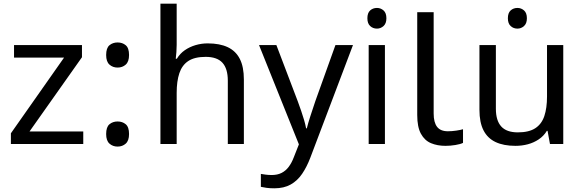

<svg xmlns="http://www.w3.org/2000/svg" viewBox="-20 -780 3156 1040"><path d="M431 0H39V-58L327 -468H56V-536H424V-470L140 -68H431Z M617 -414Q591 -414 573 -430Q555 -446 555 -482Q555 -520 573 -535Q591 -550 617 -550Q643 -550 661 -535Q679 -520 679 -482Q679 -446 661 -430Q643 -414 617 -414ZM617 14Q591 14 573 -2Q555 -18 555 -54Q555 -92 573 -107Q591 -122 617 -122Q643 -122 661 -107Q679 -92 679 -54Q679 -18 661 -2Q643 14 617 14Z M937 -537Q937 -518 935.5 -498Q934 -478 932 -462H938Q955 -490 981 -508Q1007 -526 1039 -535.5Q1071 -545 1105 -545Q1170 -545 1213.5 -524.5Q1257 -504 1279 -461Q1301 -418 1301 -349V0H1214V-343Q1214 -408 1185 -440Q1156 -472 1094 -472Q1034 -472 1000 -449.5Q966 -427 951.5 -383.5Q937 -340 937 -277V0H849V-760H937Z M1383 -536H1477L1593 -231Q1603 -204 1611.5 -179Q1620 -154 1627 -130.5Q1634 -107 1638 -85H1642Q1648 -110 1661 -150.5Q1674 -191 1688 -232L1797 -536H1892L1661 74Q1642 124 1616.5 161.5Q1591 199 1554.5 219.5Q1518 240 1466 240Q1442 240 1424 237.5Q1406 235 1393 232V162Q1404 164 1419.5 166Q1435 168 1452 168Q1483 168 1505.5 156.5Q1528 145 1544 123.5Q1560 102 1571 73L1599 2Z M2065 -536V0H1977V-536ZM2022 -737Q2042 -737 2057.5 -723.5Q2073 -710 2073 -681Q2073 -653 2057.5 -639Q2042 -625 2022 -625Q2000 -625 1985 -639Q1970 -653 1970 -681Q1970 -710 1985 -723.5Q2000 -737 2022 -737Z M2393 10Q2349 10 2314.5 -4.5Q2280 -19 2260 -55.5Q2240 -92 2240 -157V-714H2329V-165Q2329 -117 2347.5 -93Q2366 -69 2406 -69Q2428 -69 2451.5 -72.5Q2475 -76 2488 -80V-6Q2474 1 2446.5 5.5Q2419 10 2393 10Z M2783 -737Q2803 -737 2818.5 -723.5Q2834 -710 2834 -681Q2834 -653 2818.5 -639Q2803 -625 2783 -625Q2761 -625 2746 -639Q2731 -653 2731 -681Q2731 -710 2746 -723.5Q2761 -737 2783 -737ZM3031 -536V0H2959L2946 -71H2942Q2925 -43 2898 -25Q2871 -7 2839 1.5Q2807 10 2772 10Q2708 10 2664.5 -10.5Q2621 -31 2599 -74Q2577 -117 2577 -185V-536H2666V-191Q2666 -127 2695 -95Q2724 -63 2785 -63Q2845 -63 2879.5 -85.5Q2914 -108 2928.5 -151.5Q2943 -195 2943 -257V-536Z"/></svg>

Font: hexutamil05
Style: Book
Weight: 400
Designer: Jelle Bosma - Monotype Design Team
Foundry: Monotype Imaging Inc.
Version: Version 2.003